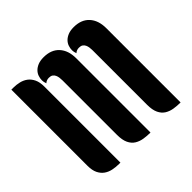

<svg xmlns="http://www.w3.org/2000/svg" viewBox="-179 -905 1083 1083"><g transform="rotate(-45 362.0 -363.5)"><path d="M291 -559Q291 -570 289.5 -581.5Q288 -593 283.5 -602.5Q279 -612 270.5 -618Q262 -624 247 -624Q228 -624 215 -612Q209 -628 209 -641Q209 -657 214.5 -672.5Q220 -688 232 -700Q244 -712 262.5 -719.5Q281 -727 308 -727Q368 -727 401 -691Q434 -655 434 -592V0Q407 0 381.5 -4Q356 -8 335.5 -20.5Q315 -33 303 -58Q291 -83 291 -125ZM194 0H184Q158 0 134 -5Q110 -10 91.5 -23Q73 -36 61.5 -59Q50 -82 50 -119V-726H66Q90 -726 113 -720.5Q136 -715 154 -701.5Q172 -688 183 -665Q194 -642 194 -606ZM531 -559Q531 -570 529.5 -581.5Q528 -593 523.5 -602.5Q519 -612 510.5 -618Q502 -624 487 -624Q468 -624 455 -612Q449 -628 449 -641Q449 -657 454.5 -672.5Q460 -688 472 -700Q484 -712 502.5 -719.5Q521 -727 548 -727Q608 -727 641 -691Q674 -655 674 -592V0Q647 0 621.5 -4Q596 -8 575.5 -20.5Q555 -33 543 -58Q531 -83 531 -125Z"/></g></svg>

Font: Kenia
Style: Regular
Weight: 400
Designer: Julia Petretta
Foundry: Julia Petretta
Version: Version 1.001